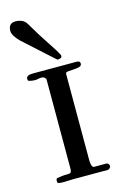

<svg xmlns="http://www.w3.org/2000/svg" viewBox="-112 -763 525 817"><g transform="rotate(-15 151.0 -355.0)"><path d="M192.9 -440.9V-58.1Q192.9 -55.7 193.4 -50.8Q193.8 -45.9 195.1 -40.8Q196.3 -35.6 198.7 -31.7Q201.2 -27.8 205.6 -27.8H259.3Q264.6 -27.8 268.3 -23.4Q272 -19 272 -13.7Q272 -9.3 267.6 -4.6Q263.2 0 258.8 0H105.5Q95.7 0 85.9 0.7Q76.2 1.5 64.5 1.5Q57.6 1.5 51.3 1Q44.9 0.5 39.6 -1Q36.6 -2.9 36.6 -10.3Q36.6 -20.5 41.5 -22Q53.7 -23.9 62.5 -25.1Q71.3 -26.4 81.1 -26.4Q88.9 -26.4 92 -26.6Q95.2 -26.9 99.6 -27.8Q106.4 -30.8 106.4 -48.3V-437.5Q106.4 -443.4 100.8 -448Q95.2 -452.6 89.8 -452.6Q78.6 -452.6 72.5 -450.9Q66.4 -449.2 56.6 -449.2Q50.3 -449.2 43.9 -450.4Q37.6 -451.7 31.2 -453.6Q27.8 -455.1 27.8 -459.5Q26.4 -465.8 29.1 -469.7Q31.7 -473.6 36.6 -475.8Q41.5 -478 47.6 -478.5Q53.7 -479 59.1 -479H234.9Q247.6 -479 251 -479Q254.4 -479 255.4 -478Q264.6 -476.6 264.6 -467.3Q264.6 -457 253.4 -454.1Q242.2 -451.2 228.8 -450.7Q215.3 -450.2 204.1 -449Q192.9 -447.8 192.9 -440.9ZM10.7 -677.7Q10.7 -693.4 17.8 -702.9Q24.9 -712.4 43.5 -712.4Q58.1 -712.4 71 -706.3Q84 -700.2 90.8 -688Q127.4 -625.5 154.3 -585.9Q181.2 -546.4 192.4 -523.9Q192.9 -522.9 192.9 -521.5Q192.9 -520 192.9 -519Q192.9 -513.7 187 -511.2Q181.2 -508.8 177.2 -508.8H174.3Q172.9 -508.8 171.9 -509.8Q157.7 -522.5 140.1 -538.3Q122.6 -554.2 104.7 -570.3Q86.9 -586.4 70.1 -601.6Q53.2 -616.7 41 -627.9Q28.3 -640.1 19.5 -653.8Q10.7 -667.5 10.7 -677.7Z"/></g></svg>

Font: IM FELL French Canon SC
Style: Regular
Weight: 400
Designer: Igino Marini
Foundry: Igino Marini
Version: 3.00